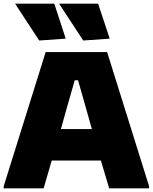

<svg xmlns="http://www.w3.org/2000/svg" viewBox="-25 -1023 830 1043"><path d="M-5 -11 223 -740H557L785 -11V0H568L523 -151H256L212 0H-5ZM474 -322 443 -432 399 -587H381L336 -430L306 -322ZM188 -803 57 -1003H270L332 -813ZM427 -803 296 -1003H508L571 -813Z"/></svg>

Font: Encode Sans Normal
Style: Black
Weight: 900
Designer: Pablo Impallari, Andres Torresi
Foundry: Pablo Impallari, Andres Torresi
Version: Version 1.000; ttfautohint (v1.00) -l 8 -r 50 -G 200 -x 14 -